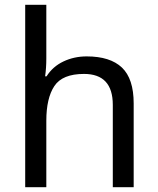

<svg xmlns="http://www.w3.org/2000/svg" viewBox="-20 -780 658 800"><path d="M173 -537Q173 -497 168 -462H174Q200 -503 244.5 -524Q289 -545 341 -545Q439 -545 488 -498.5Q537 -452 537 -349V0H450V-343Q450 -472 330 -472Q240 -472 206.5 -421.5Q173 -371 173 -277V0H85V-760H173Z"/></svg>

Font: Noto Sans Sharada
Style: Regular
Weight: 400
Designer: Monotype Design Team
Foundry: Monotype Imaging Inc.
Version: Version 2.006; ttfautohint (v1.8.4.7-5d5b)